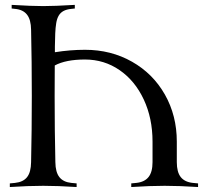

<svg xmlns="http://www.w3.org/2000/svg" viewBox="-20 -752 836 772"><path d="M593.3 -100.1V-182.6Q593.3 -276.4 558.1 -351.8Q522.9 -427.2 460.9 -470Q398.9 -512.7 321.8 -512.7Q244.6 -512.7 200.2 -488.8Q199.7 -452.1 199.7 -366.2Q199.7 -227.1 202.6 -100.1Q203.1 -59.6 218.8 -39.8Q234.4 -20 266.6 -16.6L288.1 -14.6V0Q213.4 -4.9 153.8 -4.9Q94.2 -4.9 19.5 0V-14.6L40.5 -16.6Q73.2 -20 88.9 -39.8Q104.5 -59.6 105 -100.1Q107.9 -227.1 107.9 -366.2Q107.9 -505.4 105 -632.3Q104.5 -672.9 88.6 -693.1Q72.8 -713.4 40.5 -716.3L26.9 -717.8V-732.4Q108.4 -727.5 153.8 -727.5Q199.2 -727.5 280.8 -732.4V-717.8L266.6 -716.3Q247.6 -714.4 235.4 -707.8Q223.1 -701.2 216.1 -689.2Q209 -677.2 206.1 -659.2Q203.1 -641.1 202.1 -617.9Q201.2 -594.7 200.7 -564.5Q200.7 -549.8 200.7 -542Q262.2 -551.8 321.8 -551.8Q426.3 -551.8 510.7 -503.9Q595.2 -456.1 643.1 -371.6Q690.9 -287.1 690.9 -182.6V-100.1Q690.9 -60.1 706.8 -40Q722.7 -20 755.4 -16.6L776.4 -14.6V0Q701.7 -4.9 642.1 -4.9Q582.5 -4.9 507.8 0V-14.6L528.3 -16.6Q561 -20 577.1 -40Q593.3 -60.1 593.3 -100.1Z"/></svg>

Font: Flanker
Style: Regular
Weight: 400
Designer: Flanker
Foundry: Flanker
Version: Version 2.027